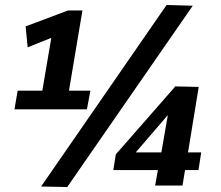

<svg xmlns="http://www.w3.org/2000/svg" viewBox="-20 -745 887 771"><path d="M38 -306 51 -381H150L186 -593L91 -555L83 -639L253 -703H311L257 -381H343L329 -306ZM250 6 145 4 649 -725 754 -722ZM435 -62 445 -125 684 -398 778 -396 735 -133H788L777 -62H723L713 0H603L614 -62ZM525 -133H628L654 -283Z"/></svg>

Font: Georama
Style: Bold Italic
Weight: 700
Italic angle: -9°
Designer: Jean-Baptiste Levee
Foundry: Production Type
Version: Version 1.000